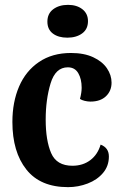

<svg xmlns="http://www.w3.org/2000/svg" viewBox="-20 -748 501 790"><path d="M168 -256Q168 -170 190.5 -118Q213 -66 278 -66Q321 -66 351.5 -89Q382 -112 394 -153Q428 -140 428 -104Q428 -65 404 -36.5Q380 -8 341 7Q302 22 260 22Q146 22 88.5 -50.5Q31 -123 31 -246Q31 -328 58.5 -392Q86 -456 140.5 -493Q195 -530 272 -530Q326 -530 363.5 -512.5Q401 -495 420 -467Q439 -439 439 -408Q439 -374 416 -352Q393 -330 352 -330Q341 -330 328.5 -333Q316 -336 309 -341Q316 -367 316 -387Q316 -423 302 -447Q288 -471 259 -471Q208 -471 188 -404.5Q168 -338 168 -256ZM342 -661Q342 -628 318 -610.5Q294 -593 257 -593Q220 -593 197.5 -610Q175 -627 175 -659Q175 -692 199 -710Q223 -728 260 -728Q296 -728 319 -710Q342 -692 342 -661Z"/></svg>

Font: Sansita Medium
Style: Regular
Weight: 500
Designer: Pablo Cosgaya
Foundry: Omnibus-Type
Version: Version 1.006